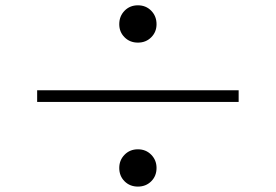

<svg xmlns="http://www.w3.org/2000/svg" viewBox="-20 -730 1040 724"><path d="M429.7 -638.7Q429.7 -668.9 449.7 -689.5Q469.7 -710 500 -710Q530.3 -710 550.3 -689.5Q570.3 -668.9 570.3 -638.7Q570.3 -609.4 550.3 -589.4Q530.3 -569.3 500 -569.3Q469.7 -569.3 449.7 -589.4Q429.7 -609.4 429.7 -638.7ZM879.9 -389.6V-345.7H120.1V-389.6ZM429.7 -96.7Q429.7 -126 449.7 -146.5Q469.7 -167 500 -167Q530.3 -167 550.3 -146.5Q570.3 -126 570.3 -96.7Q570.3 -66.4 550.3 -46.4Q530.3 -26.4 500 -26.4Q469.7 -26.4 449.7 -46.4Q429.7 -66.4 429.7 -96.7Z"/></svg>

Font: GenYoMin TW TTF Medium
Style: Regular
Weight: 500
Version: Version 1.300